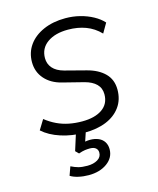

<svg xmlns="http://www.w3.org/2000/svg" viewBox="-105 -569 688 834"><g transform="rotate(-15 239.0 -151.5)"><path d="M221 8Q164 8 115 -8Q66 -24 35 -52L62 -96Q86 -77 111.5 -65Q137 -53 165 -47.5Q193 -42 224 -42Q281 -42 314 -65Q347 -88 347 -131Q347 -159 329 -177Q311 -195 277 -204L182 -228Q134 -240 106.5 -271.5Q79 -303 79 -347Q79 -390 102.5 -423Q126 -456 169 -475Q212 -494 268 -494Q302 -494 333.5 -486Q365 -478 391.5 -463.5Q418 -449 435 -430L410 -387Q382 -416 346 -429.5Q310 -443 266 -443Q208 -443 173 -418Q138 -393 138 -349Q138 -323 154.5 -304Q171 -285 204 -276L300 -251Q350 -238 378.5 -209.5Q407 -181 407 -136Q407 -91 383.5 -58.5Q360 -26 318.5 -9Q277 8 221 8ZM191 191Q167 191 145 186Q123 181 109 172L123 133Q141 142 156.5 146Q172 150 196 150Q223 150 241.5 139Q260 128 260 108Q260 95 251 87.5Q242 80 225 80Q214 80 202.5 81.5Q191 83 174 89L160 75L190 -20H235L210 55L189 51Q202 48 213.5 46Q225 44 235 44Q256 44 272.5 51Q289 58 298 72Q307 86 307 105Q307 143 274 167Q241 191 191 191Z"/></g></svg>

Font: Nunito Sans 12pt Light
Style: Italic
Weight: 300
Italic angle: -9°
Designer: Vernon Adams
Foundry: Vernon Adams
Version: Version 3.101;gftools[0.9.27]